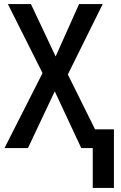

<svg xmlns="http://www.w3.org/2000/svg" viewBox="-20 -734 599 952"><path d="M439.9 197.8V0H382.8L251.5 -281.2L118.7 0H2.4L190.9 -371.6L19 -713.9H133.3L255.9 -454.1L372.1 -713.9H489.3L316.4 -364.7L451.2 -92.8H544.9V197.8Z"/></svg>

Font: Open Sans
Style: Regular
Weight: 600
Width: 3
Foundry: Ascender Corporation
Version: Version 1.000